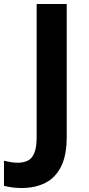

<svg xmlns="http://www.w3.org/2000/svg" viewBox="-94 -734 445 964"><path d="M15 210Q-14 210 -36 206.5Q-58 203 -74 199V73Q-58 77 -40.5 80Q-23 83 -3 83Q23 83 44.5 73Q66 63 78 35Q90 7 90 -45V-714H241V-46Q241 46 212.5 102.5Q184 159 133 184.5Q82 210 15 210Z"/></svg>

Font: Noto Sans Balinese
Style: Bold
Weight: 700
Designer: Aditya Bayu, David Williams
Foundry: David Williams
Version: Version 2.005; ttfautohint (v1.8.4.7-5d5b)